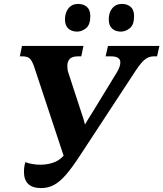

<svg xmlns="http://www.w3.org/2000/svg" viewBox="-20 -948 832 978"><path d="M190 10Q102 10 102 -73Q102 -97 109 -122Q145 -109 185 -109Q219 -109 248 -118.5Q277 -128 295 -146L304 -155L154 -608Q144 -637 132.5 -649Q121 -661 93 -661H81L92 -714H405L394 -661H378Q348 -661 335.5 -648Q323 -635 323 -612Q323 -604 324 -595Q325 -586 329 -575L394 -376Q400 -359 404.5 -344.5Q409 -330 413 -314Q431 -345 451 -376L572 -574Q593 -607 593 -630Q593 -645 581.5 -653Q570 -661 544 -661H518L530 -714H792L780 -661H763Q740 -661 720 -646.5Q700 -632 671 -588L389 -158Q348 -95 316.5 -58.5Q285 -22 255 -6Q225 10 190 10ZM596 -787Q568 -787 551 -802.5Q534 -818 534 -849Q534 -884 552 -906Q570 -928 601 -928Q628 -928 645.5 -913Q663 -898 663 -866Q663 -822 641.5 -804.5Q620 -787 596 -787ZM373 -787Q345 -787 328 -802.5Q311 -818 311 -849Q311 -884 329 -906Q347 -928 378 -928Q405 -928 422.5 -913Q440 -898 440 -866Q440 -822 418.5 -804.5Q397 -787 373 -787Z"/></svg>

Font: Noto Serif
Style: Bold Italic
Weight: 700
Italic angle: -12°
Designer: Monotype Design Team
Foundry: Monotype Imaging Inc.
Version: Version 2.013